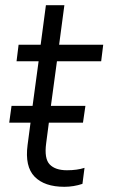

<svg xmlns="http://www.w3.org/2000/svg" viewBox="-20 -700 440 731"><path d="M295.9 -232.9H166L155.8 -154.8Q147.9 -96.2 169.2 -74Q190.4 -51.8 234.9 -51.8Q273.9 -51.8 301.8 -61L293.9 0Q260.3 11.2 225.1 11.2Q149.4 11.2 111.8 -27.3Q74.2 -65.9 85 -147.9L96.2 -232.9H15.1L23.9 -296.9H104L127 -466.8H43L50.8 -529.8H134.8L154.8 -680.2H225.1L205.1 -529.8H373L365.2 -466.8H196.8L173.8 -296.9H305.2Z"/></svg>

Font: Cooper Hewitt
Style: Book Italic
Weight: 706
Designer: Village Type and Design LLC
Foundry: Cooper Hewitt Smithsonian Design Museum
Version: 1.000